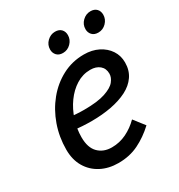

<svg xmlns="http://www.w3.org/2000/svg" viewBox="-167 -800 858 922"><g transform="rotate(-30 262.0 -339.5)"><path d="M37 -171Q37 -241 59.5 -304.5Q82 -368 122.5 -417.5Q163 -467 218 -496Q273 -525 338 -525Q383 -525 417.5 -507.5Q452 -490 471.5 -460.5Q491 -431 491 -393Q491 -350 469.5 -318.5Q448 -287 409.5 -267.5Q371 -248 320.5 -238.5Q270 -229 212 -229Q188 -229 161.5 -230.5Q135 -232 106 -235L117 -299Q143 -297 165 -295.5Q187 -294 207 -294Q282 -294 324 -308Q366 -322 382.5 -342.5Q399 -363 399 -384Q399 -413 379.5 -429.5Q360 -446 328 -446Q286 -446 250 -423.5Q214 -401 187 -363.5Q160 -326 145 -279.5Q130 -233 130 -186Q130 -128 158.5 -99.5Q187 -71 233 -71Q276 -71 314 -89.5Q352 -108 383 -139L429 -80Q385 -39 335 -14.5Q285 10 223 10Q169 10 127 -12Q85 -34 61 -74.5Q37 -115 37 -171ZM210 -626Q210 -652 229 -670.5Q248 -689 273 -689Q295 -689 307 -676.5Q319 -664 319 -644Q319 -619 300.5 -600Q282 -581 256 -581Q234 -581 222 -594Q210 -607 210 -626ZM406 -626Q406 -652 425 -670.5Q444 -689 469 -689Q491 -689 503 -676.5Q515 -664 515 -644Q515 -619 496.5 -600Q478 -581 452 -581Q430 -581 418 -594Q406 -607 406 -626Z"/></g></svg>

Font: Radio Canada
Style: Italic
Weight: 400
Italic angle: -12°
Designer: Charles Daoud, Etienne Aubert Bonn, Alexandre Saumier Demers, Jacques Le Bailly
Foundry: Radio-Canada
Version: Version 2.104;gftools[0.9.28.dev5+ged2979d]